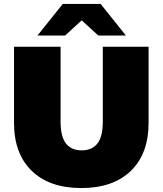

<svg xmlns="http://www.w3.org/2000/svg" viewBox="-20 -937 824 973"><path d="M51 -315V-700H287V-322Q287 -244 314.5 -209.5Q342 -175 394 -175Q446 -175 473.5 -209.5Q501 -244 501 -322V-700H733V-315Q733 -158 643 -71Q553 16 392 16Q231 16 141 -71Q51 -158 51 -315ZM478 -757 394 -834 310 -757H170L298 -917H490L618 -757Z"/></svg>

Font: CMG Sans Black
Style: Regular
Weight: 900
Designer: Julieta Ulanovsky
Foundry: Julieta Ulanovsky
Version: Version 7.200